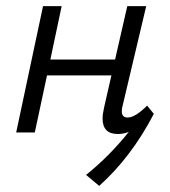

<svg xmlns="http://www.w3.org/2000/svg" viewBox="-20 -434 558 629"><path d="M316 -46Q316 -59 321 -82L345 -187H134L94 0H33L121 -414H182L145 -239H357L397 -414H459L382 -89Q379 -79 379 -70Q379 -49 398 -49Q423 -49 462 -88L484 -61Q410 81 305 175L262 139Q339 77 402 -2Q385 5 366 5Q316 5 316 -46Z"/></svg>

Font: LXGW Bright GB
Style: Italic
Weight: 400
Italic angle: -12°
Designer: Christian Thalmann (Catharsis Fonts)
Foundry: LXGW / Christian Thalmann (Catharsis Fonts) / Fontworks Inc.
Version: Version 5.510